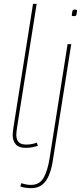

<svg xmlns="http://www.w3.org/2000/svg" viewBox="-20 -760 430 1000"><path d="M152 -740H171L71 -110Q69 -96 67 -82Q65 -68 65 -55Q65 -43 69.5 -32Q74 -21 85 -14Q96 -7 117 -7Q131 -7 144.5 -9.5Q158 -12 172 -17L177 0Q163 4 147 7Q131 10 114 10Q77 10 61.5 -9Q46 -28 46 -56Q46 -66 47.5 -77Q49 -88 50 -96ZM371 -710Q377 -710 379.5 -709Q382 -708 381 -702Q380 -690 378.5 -684.5Q377 -679 374 -677.5Q371 -676 364 -676Q360 -676 356.5 -677Q353 -678 354 -684Q356 -696 357 -701.5Q358 -707 361 -708.5Q364 -710 371 -710ZM351 -530 256 71Q249 119 235 152.5Q221 186 198.5 203Q176 220 143 220Q131 220 114.5 218Q98 216 86 211L91 194Q106 199 118 201Q130 203 141 203Q186 203 207 166Q228 129 238 66L332 -530Z"/></svg>

Font: Georama ExtraCondensed Thin Thin
Style: Italic
Weight: 250
Italic angle: -9°
Version: Version 1.001